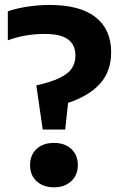

<svg xmlns="http://www.w3.org/2000/svg" viewBox="-20 -770 504 798"><path d="M157.5 -231.5 131 -415Q194.5 -429.5 229.8 -447Q265 -464.5 279.2 -487Q293.5 -509.5 293.5 -538.5Q293.5 -583.5 263 -606.2Q232.5 -629 166 -629Q84 -629 12.5 -602.5V-723Q46 -735 93.5 -742.2Q141 -749.5 185.5 -749.5Q312.5 -749.5 377.2 -698.5Q442 -647.5 442 -553Q442 -474 396.2 -422.8Q350.5 -371.5 263 -342.5L251 -231.5ZM204.5 8.5Q160 8.5 132.5 -16.5Q105 -41.5 105 -83.5Q105 -126 132 -151Q159 -176 204.5 -176Q250 -176 276.8 -150.5Q303.5 -125 303.5 -83.5Q303.5 -42.5 276.2 -17Q249 8.5 204.5 8.5Z"/></svg>

Font: Encode Sans SmCnd
Style: Bold
Weight: 700
Width: 4
Designer: Multiple Designers
Foundry: Impallari Type
Version: Version 3.002; ttfautohint (v1.8.3) -l 8 -r 50 -G 200 -x 14 